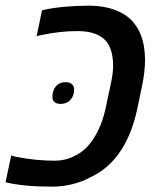

<svg xmlns="http://www.w3.org/2000/svg" viewBox="-53 -661 566 690"><path d="M-33.2 -5.9 -12.7 -102.1 5.4 -97.2Q76.2 -83.5 144.5 -83.5Q178.2 -83.5 208.5 -97.2Q238.8 -110.8 260.3 -133.3Q281.7 -156.2 299.1 -191.2Q316.4 -226.1 325.7 -268.1L343.8 -353Q353.5 -396 353.5 -423.3Q353.5 -482.4 329.1 -512.2Q297.9 -549.3 226.1 -549.3Q164.1 -549.3 101.6 -536.1Q83 -531.7 78.6 -531.2L98.1 -624Q131.8 -632.3 176.5 -636.5Q221.2 -640.6 269 -640.6Q319.3 -640.6 360.1 -625.2Q400.9 -609.9 424.3 -583Q455.6 -547.4 464.4 -493.2Q468.3 -467.3 468.3 -448.2Q468.3 -402.8 457.5 -352.5L439.9 -268.1Q430.7 -226.1 417.5 -191.4Q404.3 -156.7 384.3 -124.5Q340.3 -54.7 269 -22.5Q241.2 -7.3 205.8 1.2Q170.4 9.8 133.8 9.8Q32.7 9.8 -33.2 -5.9ZM135.3 -312.5Q135.3 -335.9 147.9 -350.8Q160.6 -365.7 182.1 -365.7Q197.8 -365.7 205.6 -358.4Q213.4 -351.1 213.4 -339.8Q213.4 -316.4 200 -302Q186.5 -287.6 165.5 -287.6Q149.9 -287.6 142.6 -294.4Q135.3 -301.3 135.3 -312.5Z"/></svg>

Font: Viking Open Sans Light
Style: Bold Italic
Weight: 600
Italic angle: -12°
Foundry: Ascender Corporation
Version: Version 2.000